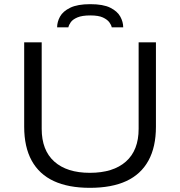

<svg xmlns="http://www.w3.org/2000/svg" viewBox="-20 -889 865 921"><path d="M411 12Q308 12 238 -20.5Q168 -53 132 -118.5Q96 -184 96 -281V-686H180V-271Q180 -168 240.5 -114Q301 -60 411 -60Q523 -60 584 -114Q645 -168 645 -271V-686H728V-281Q728 -184 692 -118.5Q656 -53 586 -20.5Q516 12 411 12ZM254 -758Q254 -784 268 -809.5Q282 -835 317 -852Q352 -869 413 -869Q475 -869 509 -852Q543 -835 557 -809.5Q571 -784 571 -758H516Q514 -769 504.5 -782Q495 -795 474 -805Q453 -815 413 -815Q374 -815 351.5 -805.5Q329 -796 319.5 -782.5Q310 -769 308 -758Z"/></svg>

Font: Archivo SemiExpanded Light
Style: Regular
Weight: 300
Width: 6
Designer: Hector Gatti
Foundry: Omnibus-Type
Version: Version 2.001